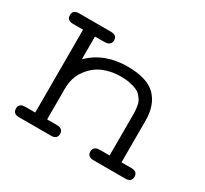

<svg xmlns="http://www.w3.org/2000/svg" viewBox="-127 -794 1042 977"><g transform="rotate(30 393.5 -305.5)"><path d="M82 -62H140.1V-548.8H82Q44.9 -548.8 44.9 -579.8Q44.9 -610.8 81.1 -610.8H268.1Q304.2 -610.8 304.2 -580.1Q304.2 -562 288.1 -553.2Q281.2 -549.3 259.8 -548.8H210V-416Q295.9 -500 431.2 -500Q546.4 -500 596.7 -449.5Q647 -398.9 647 -306.2V-62H704.1Q741.2 -62 741.2 -31Q741.2 0 705.1 0H518.1Q481.9 0 481.9 -30.8Q481.9 -48.8 498 -58.1Q504.9 -62 525.9 -62H577.1V-294.9Q577.1 -313 576.7 -322Q576.2 -331.1 573.5 -349.1Q570.8 -367.2 565.4 -377.2Q560.1 -387.2 549.1 -400.6Q538.1 -414.1 522.5 -421.1Q506.8 -428.2 482.4 -433.6Q458 -439 425.8 -439Q372.6 -439 325.7 -419.9Q278.8 -400.9 244.4 -354.5Q210 -308.1 210 -241.2V-62H267.1Q304.2 -62 304.2 -31Q304.2 0 268.1 0H81.1Q44.9 0 44.9 -31Q44.9 -62 82 -62Z"/></g></svg>

Font: CMU Typewriter Text Variable Width
Style: Medium
Weight: 500
Version: Version 0.7.0